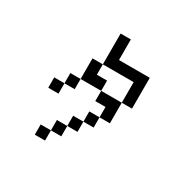

<svg xmlns="http://www.w3.org/2000/svg" viewBox="-190 -992 1379 1349"><g transform="rotate(30 500.0 -317.5)"><path d="M167 -192.4V-276.4H250V-192.4ZM500 -109.4V-192.4H583V-109.4ZM500 -109.4V-26.4H417V-109.4ZM417 -26.4V57.6H333V-26.4ZM333 57.6V140.6H250V57.6ZM583 -192.4V-276.4H500V-359.4H333V-276.4H250V-359.4H333V-526.4H417V-442.4H500V-359.4H667V-192.4ZM667 -359.4V-526.4H417V-776.4H500V-609.4H750V-359.4Z"/></g></svg>

Font: KH Dot Kodenmachou 12
Style: Regular
Weight: 400
Designer: Original version for X68000 by Keitarou Hiraki (http://hp.vector.co.jp/authors/VA000874/) / TrueType conversion by Homem
Version: Version 1.00.20150527